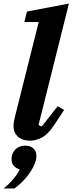

<svg xmlns="http://www.w3.org/2000/svg" viewBox="-47 -780 408 1081"><path d="M125 12Q98 12 79.5 5Q61 -2 50 -14Q39 -26 34 -40.5Q29 -55 29 -70Q29 -82 32 -98.5Q35 -115 38 -126L171 -656H90L105 -715L341 -760L170 -76L188 -68L278 -182L314 -161L258 -76Q223 -23 188.5 -5.5Q154 12 125 12ZM-27 281Q3 258 28 228Q53 198 64 174Q42 167 30 152.5Q18 138 18 118Q18 113 18 108.5Q18 104 20 97Q27 70 47 55Q67 40 96 40Q125 40 141.5 56Q158 72 158 98Q158 110 155 122Q145 160 113.5 203Q82 246 35 281H-27Z"/></svg>

Font: IBM Plex Serif
Style: Bold Italic
Weight: 700
Italic angle: -14°
Designer: Mike Abbink, Paul van der Laan, Pieter van Rosmalen
Foundry: Bold Monday
Version: Version 3.001